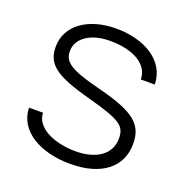

<svg xmlns="http://www.w3.org/2000/svg" viewBox="-107 -652 735 764"><g transform="rotate(20 260.0 -270.5)"><path d="M269.5 14C399.5 14 478.5 -46 478.5 -146.5C478.5 -229.5 432.5 -267 277 -306.5C149.5 -338.5 115.5 -360.5 115.5 -408C115.5 -464 173.5 -502 257 -500.5C345.5 -500 418.5 -465.5 419.5 -398H478.5C476.5 -498.5 379 -555 259 -555C138.5 -555 56.5 -494 56.5 -405C56.5 -331 100 -297.5 250.5 -257C392.5 -218.5 418 -201.5 418 -147C418 -81 361.5 -40.5 272 -40.5C182 -40.5 100 -77.5 99 -140.5H40C41.5 -41.5 145 14 269.5 14Z"/></g></svg>

Font: Eudonet Light
Style: Regular
Weight: 300
Designer: Mikhail Sharanda
Foundry: Mikhail Sharanda
Version: Version 4.503;Glyphs 3.1.2 (3151)